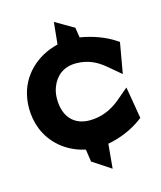

<svg xmlns="http://www.w3.org/2000/svg" viewBox="-104 -638 693 828"><g transform="rotate(-15 242.5 -223.5)"><path d="M15 -230C15 -197 21 -165 33 -135C61 -66 122 -14 200 4C201 4 203 5 206 6L214 61L296 115L306 6C361 -4 415 -27 456 -57L468 -66L444 -208L387 -160C351 -132 308 -112 255 -112C187 -112 142 -156 142 -238C142 -256 145 -274 151 -289C167 -332 202 -365 260 -365C313 -365 351 -346 387 -316L444 -268L468 -405L456 -413C415 -440 361 -460 305 -469L298 -514L215 -562L205 -464C193 -461 180 -457 167 -452C82 -418 15 -342 15 -230Z"/></g></svg>

Font: Charger Sport
Style: UltNrw
Weight: 1000
Designer: Jasper
Foundry: Cannot Into Space Fonts
Version: Version 1.1